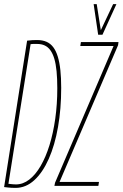

<svg xmlns="http://www.w3.org/2000/svg" viewBox="-22 -905 597 935"><path d="M54 10Q43 10 33.5 9.5Q24 9 16 8Q8 7 -2 6L110 -707Q125 -709 136 -709.5Q147 -710 159 -710Q185 -710 204.5 -701.5Q224 -693 237.5 -675Q251 -657 259.5 -629Q268 -601 272 -563.5Q276 -526 276 -477Q276 -375 260.5 -286.5Q245 -198 215.5 -131.5Q186 -65 145 -27.5Q104 10 54 10ZM56 -7Q90 -7 120.5 -30.5Q151 -54 176 -97Q201 -140 219 -198Q237 -256 247 -326.5Q257 -397 257 -475Q257 -522 253.5 -558Q250 -594 242.5 -619Q235 -644 223.5 -660Q212 -676 196 -683.5Q180 -691 159 -691Q154 -691 149 -691Q144 -691 139 -691Q134 -691 127 -690L19 -10Q26 -9 32 -8.5Q38 -8 44 -7.5Q50 -7 56 -7ZM243 0 246 -15 531 -681H369L372 -700H555L553 -685L268 -19H460L457 0ZM545 -885 477 -736H456L434 -885H449L469 -758L529 -885Z"/></svg>

Font: Georama ExtraCondensed Thin
Style: Italic
Weight: 100
Width: 2
Italic angle: -9°
Designer: Jean-Baptiste Levee
Foundry: Production Type
Version: Version 1.001